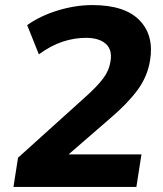

<svg xmlns="http://www.w3.org/2000/svg" viewBox="-20 -736 640 756"><path d="M33 0 51 -115 316 -354Q363 -396 386.5 -427.5Q410 -459 415 -494Q423 -540 396.5 -563.5Q370 -587 318 -587Q273 -587 227 -572Q181 -557 133 -522L87 -637Q137 -673 206.5 -694.5Q276 -716 344 -716Q471 -716 529 -656.5Q587 -597 571 -499Q561 -435 521.5 -381.5Q482 -328 415 -271L250 -128H537L517 0Z"/></svg>

Font: Mulish ExtraBold
Style: Italic
Weight: 800
Italic angle: -9°
Designer: Vernon Adams
Foundry: Vernon Adams
Version: Version 3.603; ttfautohint (v1.8.3)